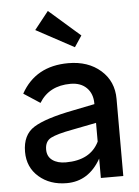

<svg xmlns="http://www.w3.org/2000/svg" viewBox="-55 -825 634 878"><g transform="rotate(-5 262.0 -386.0)"><path d="M373 -342Q373 -387 346 -414Q319 -441 272 -441Q174 -441 128 -366L53 -415Q120 -536 270 -536Q361 -536 418.5 -485.5Q476 -435 476 -354V0H373V-89Q317 10 216 10Q139 10 88.5 -34Q38 -78 38 -149Q38 -227 91.5 -260.5Q145 -294 274 -319L373 -339ZM133 -700 198 -782 341 -657 307 -606ZM135 -151Q135 -119 158.5 -102Q182 -85 220 -85Q333 -85 373 -167V-253L261 -231Q191 -218 163 -203.5Q135 -189 135 -151Z"/></g></svg>

Font: Easer Grotesk
Style: Regular
Weight: 400
Designer: Boardeaser, Bonnie Shaver-Troup, Thomas Jockin
Foundry: Lexend
Version: Version 1.008;Glyphs 3.1.2 (3151)